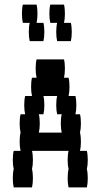

<svg xmlns="http://www.w3.org/2000/svg" viewBox="-20 -820 440 840"><path d="M360 -80Q364 -64 364 -40Q364 -17 360 0H280Q276 -17 276 -40Q276 -64 280 -80Q276 -97 276 -120Q276 -144 280 -160H120Q124 -144 124 -120Q124 -97 120 -80Q124 -64 124 -40Q124 -17 120 0H40Q36 -17 36 -40Q36 -64 40 -80Q36 -97 36 -120Q36 -144 40 -160H70Q66 -177 66 -200Q66 -224 70 -240Q66 -257 66 -280Q66 -304 70 -320H90Q86 -337 86 -360Q86 -384 90 -400H120Q116 -417 116 -440Q116 -464 120 -480H140Q136 -497 136 -520Q136 -544 140 -560H260Q264 -544 264 -520Q264 -497 260 -480H280Q284 -464 284 -440Q284 -417 280 -400H310Q314 -384 314 -360Q314 -337 310 -320H330Q334 -304 334 -280Q334 -257 330 -240Q334 -224 334 -200Q334 -177 330 -160H360Q364 -144 364 -120Q364 -97 360 -80ZM246 -280Q246 -304 250 -320H230Q226 -337 226 -360Q226 -384 230 -400H170Q174 -384 174 -360Q174 -337 170 -320H150Q154 -304 154 -280Q154 -257 150 -240H250Q246 -257 246 -280ZM170 -720Q174 -704 174 -680Q174 -657 170 -640H110Q106 -657 106 -680Q106 -704 110 -720H80Q76 -737 76 -760Q76 -784 80 -800H140Q144 -784 144 -760Q144 -737 140 -720ZM294 -680Q294 -657 290 -640H230Q226 -657 226 -680Q226 -704 230 -720H200Q196 -737 196 -760Q196 -784 200 -800H260Q264 -784 264 -760Q264 -737 260 -720H290Q294 -704 294 -680Z"/></svg>

Font: VT323
Style: Regular
Weight: 400
Monospace: yes
Designer: Peter Hull
Version: Version 2.000